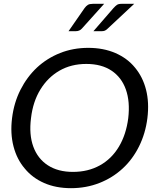

<svg xmlns="http://www.w3.org/2000/svg" viewBox="-20 -975 807 1003"><path d="M351 8Q272 8 210.5 -19Q149 -46 109 -95Q68 -143 50.5 -210.5Q33 -278 43 -358Q53 -439 87 -506Q121 -573 173 -622Q226 -671 294 -698Q362 -725 441 -725Q520 -725 582.5 -698Q645 -671 685 -622Q726 -573 743 -506Q760 -439 750 -358Q740 -278 706.5 -210.5Q673 -143 621 -95Q568 -46 499 -19Q430 8 351 8ZM361 -77Q440 -77 501.5 -111Q563 -145 601 -208.5Q639 -272 650 -358Q660 -444 637.5 -507.5Q615 -571 562.5 -606Q510 -641 431 -641Q352 -641 291 -606Q230 -571 191 -507.5Q152 -444 142 -358Q131 -272 154 -209Q177 -146 230 -111.5Q283 -77 361 -77ZM465 -955H524L408 -826Q396 -812 375 -812H338L422 -933Q430 -944 439 -949.5Q448 -955 465 -955ZM615 -955H681L543 -826Q535 -818 528 -815Q521 -812 511 -812H468L573 -933Q583 -944 591 -949.5Q599 -955 615 -955Z"/></svg>

Font: Aleo
Style: Italic
Weight: 400
Italic angle: -7°
Designer: Alessio Laiso
Foundry: Alessio Laiso
Version: Version 2.001;gftools[0.9.29]